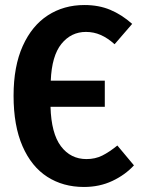

<svg xmlns="http://www.w3.org/2000/svg" viewBox="-20 -728 560 764"><path d="M513 -70Q478 -32 427 -8Q376 16 314 16Q231 16 168 -24.5Q105 -65 69.5 -146.5Q34 -228 34 -347Q34 -464 70.5 -545Q107 -626 170.5 -667Q234 -708 316 -708Q373 -708 418.5 -689Q464 -670 506 -633L436 -552Q408 -577 380.5 -589Q353 -601 322 -601Q263 -601 224.5 -553.5Q186 -506 182 -407H397V-303H181Q184 -197 222.5 -146Q261 -95 324 -95Q359 -95 387 -109Q415 -123 447 -149Z"/></svg>

Font: Fira Sans Condensed SemiBold
Style: Regular
Weight: 600
Width: 3
Designer: bBox Type GmbH & Carrois Corporate GbR & Edenspiekermann AG
Foundry: bBox Type GmbH & Carrois Corporate GbR & Edenspiekermann AG
Version: Version 4.301